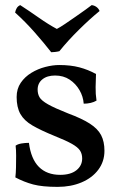

<svg xmlns="http://www.w3.org/2000/svg" viewBox="-20 -721 468 750"><path d="M355 -432Q354 -408 353.5 -381Q353 -354 357 -328Q347 -322 334 -319Q321 -316 307 -316Q305 -344 290.5 -369Q276 -394 252 -410Q228 -426 195 -426Q164 -426 145.5 -411Q127 -396 127 -371Q127 -354 134.5 -341Q142 -328 167.5 -313.5Q193 -299 246 -278Q300 -258 331 -238Q362 -218 375 -193Q388 -168 388 -132Q388 -90 364 -58Q340 -26 298.5 -8.5Q257 9 205 9Q145 9 109.5 -0.5Q74 -10 40 -28Q42 -44 42.5 -67Q43 -90 43 -113Q43 -136 41 -152Q49 -158 63.5 -160.5Q78 -163 93 -163Q101 -100 132 -69Q163 -38 215 -38Q256 -38 278.5 -56Q301 -74 301 -102Q301 -120 292.5 -133Q284 -146 261 -159Q238 -172 193 -190Q139 -212 106.5 -231Q74 -250 59.5 -276Q45 -302 45 -342Q45 -374 61 -397.5Q77 -421 102.5 -436.5Q128 -452 157 -459.5Q186 -467 211 -467Q256 -467 290 -458Q324 -449 355 -432ZM180 -517Q152 -553 115.5 -594.5Q79 -636 39 -672Q41 -682 45.5 -689.5Q50 -697 59 -701Q93 -679 131.5 -652Q170 -625 202 -608Q214 -614 234 -627.5Q254 -641 275.5 -656Q297 -671 314.5 -683.5Q332 -696 338 -701Q348 -700 356.5 -694Q365 -688 369 -678Q331 -647 288 -604.5Q245 -562 212 -521Q204 -519 195 -518Q186 -517 180 -517Z"/></svg>

Font: Vollkorn
Style: Regular
Weight: 400
Designer: Friedrich Althausen
Foundry: Friedrich Althausen
Version: Version 5.001